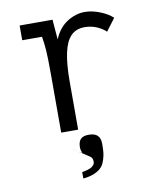

<svg xmlns="http://www.w3.org/2000/svg" viewBox="-88 -629 776 937"><g transform="rotate(-10 300.0 -160.5)"><path d="M181 -287Q181 -373.5 178.2 -409.5Q175.5 -445.5 170 -477H72V-550H235L243 -451Q266 -506 308.2 -533Q350.5 -560 396 -560Q431.5 -560 470.8 -544.5Q510 -529 533 -507L487 -446Q473 -461 444.8 -474Q416.5 -487 382 -487Q339.5 -487 314 -460.5Q288.5 -434 276.8 -379.2Q265 -324.5 265 -237V0H181ZM297.5 192Q304.5 186.5 308.5 181.2Q312.5 176 312.5 166.5Q312.5 157 309 150Q305.5 143 296 137.5Q186.5 66 228.5 93.8Q270.5 121.5 264.5 111.8Q258.5 102 258.5 86Q258.5 59.5 270.8 46.5Q283 33.5 311.5 33.5Q340.5 33.5 354.5 47Q368.5 60.5 368.5 87.5Q368.5 115.5 366.8 131.5Q365 147.5 360 163.5Q355 179.5 349.8 189Q344.5 198.5 336 206.5Q322.5 220 293 230.5Q282.5 234 269 236.5Q255.5 239 248.5 239V207.5Q263 205.5 277.8 200.8Q292.5 196 297.5 192Z"/></g></svg>

Font: JuliaMono
Style: Regular
Weight: 400
Monospace: yes
Designer: cormullion
Foundry: corm
Version: Version 0.055; ttfautohint (v1.8.4)